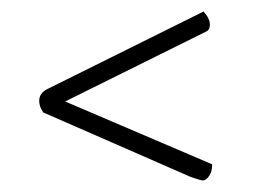

<svg xmlns="http://www.w3.org/2000/svg" viewBox="-20 -436 440 333"><path d="M93 -260 348 -151Q348 -138 342.5 -130.5Q337 -123 332 -123Q328 -123 311 -129L55 -241Q48 -251 48 -261Q48 -274 61 -281L333 -416Q344 -404 344 -393Q344 -384 337 -381Z"/></svg>

Font: Yanone Kaffeesatz Thin
Style: Regular
Weight: 250
Designer: Yanone (Cyrillic: Daniel Pouzeot)
Foundry: Yanone
Version: Version 1.003;PS 001.003;hotconv 1.0.88;makeotf.lib2.5.64775